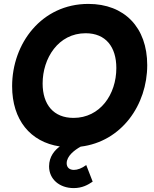

<svg xmlns="http://www.w3.org/2000/svg" viewBox="-20 -735 788 982"><path d="M356 -132C254 -132 198 -200 198 -308C198 -437 278 -565 418 -565C521 -565 575 -495 575 -387C575 -252 492 -132 356 -132ZM42 -294C42 -122 135 -8.5 286 14C260.5 32.5 231 65 231 116C231 182 285 227 357 227C400 227 429 211 454 194L421 109C399 126 376 134 358 134C336 134 321 122 321 100C321 63 361 32.5 392.5 15C602 -10.5 733 -198.5 733 -402C733 -595 616 -715 432 -715C193 -715 42 -513 42 -294Z"/></svg>

Font: HK Grotesk Black
Style: Italic
Weight: 900
Italic angle: -16°
Designer: Alfredo Marco Pradil
Foundry: Hanken Design Co.
Version: Version 3.001;FEAKit 1.0